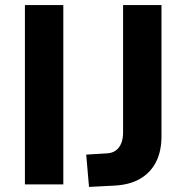

<svg xmlns="http://www.w3.org/2000/svg" viewBox="-20 -725 733 755"><path d="M78 0V-705H229V0ZM330 10 319 -117 401 -122Q421 -123 435 -133Q449 -143 456.5 -161Q464 -179 464 -204V-705H615V-189Q615 -130 593.5 -88Q572 -46 531 -22Q490 2 428 5Z"/></svg>

Font: Nunito Sans 7pt Condensed ExtraBold
Style: Regular
Weight: 800
Width: 3
Designer: Vernon Adams
Foundry: Vernon Adams
Version: Version 3.101;gftools[0.9.27]